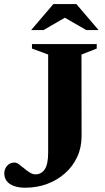

<svg xmlns="http://www.w3.org/2000/svg" viewBox="-20 -886 502 919"><path d="M370.5 -234Q370.5 -180 349.5 -134.8Q328.5 -89.5 291.2 -56.5Q254 -23.5 205.2 -5.5Q156.5 12.5 101 12.5Q69.5 12.5 46.8 4.2Q24 -4 12.2 -19.5Q0.5 -35 0.5 -56.5Q0.5 -77 14 -92.5Q27.5 -108 49.5 -108Q59 -108 70.8 -99.5Q82.5 -91 95.8 -79.8Q109 -68.5 122.8 -60Q136.5 -51.5 150 -51.5Q177.5 -51.5 194 -75.2Q210.5 -99 210.5 -156.5V-625L133 -653.5V-675H443V-653.5L370 -625ZM277 -809H304L188 -742H129L235.5 -866.5H345.5L452 -742H393Z"/></svg>

Font: Newsreader 24pt
Style: Bold
Weight: 700
Designer: Hugues Gentile
Foundry: Production Type
Version: Version 1.003